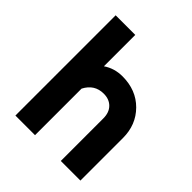

<svg xmlns="http://www.w3.org/2000/svg" viewBox="-194 -824 948 948"><g transform="rotate(45 280.5 -350.0)"><path d="M204 -700V-481Q248 -511 304 -511Q400 -511 460.5 -450Q521 -389 521 -297V0H384V-297Q384 -338 361 -361.5Q338 -385 299 -385Q235 -385 204 -325V0H67V-700Z"/></g></svg>

Font: LilGrotesk Bold
Style: Regular
Weight: 700
Designer: BSozoo
Foundry: BSozoo
Version: Version 1.001;PS 001.001;hotconv 1.0.70;makeotf.lib2.5.58329